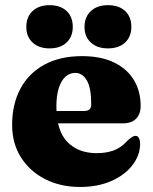

<svg xmlns="http://www.w3.org/2000/svg" viewBox="-20 -711 592 744"><path d="M525 -301Q525 -268.5 507.2 -250.8Q489.5 -233 456 -233H155.5V-281H306.5Q333.5 -281 333.5 -306Q333.5 -370.5 316.5 -399.5Q299.5 -428.5 271.5 -428.5Q250.5 -428.5 234 -414Q217.5 -399.5 208 -370.5Q198.5 -341.5 198.5 -298Q198.5 -205 240.8 -161.2Q283 -117.5 355 -117.5Q391 -117.5 419.8 -127.8Q448.5 -138 472 -164Q485 -176 491.8 -180.2Q498.5 -184.5 505 -184.5Q514.5 -184.5 518.8 -175.2Q523 -166 523 -153Q522.5 -109 493 -70.8Q463.5 -32.5 411.2 -9.5Q359 13.5 290 13.5Q215 13.5 155.5 -16.5Q96 -46.5 61.5 -100.8Q27 -155 27 -227Q27 -307 58.8 -366.8Q90.5 -426.5 151.2 -460Q212 -493.5 297.5 -493.5Q372 -493.5 422.8 -468.5Q473.5 -443.5 499.2 -400.2Q525 -357 525 -301ZM172 -523.5Q131 -523.5 106.5 -546Q82 -568.5 82 -606.5Q82 -646 106.5 -668.5Q131 -691 172 -691Q214 -691 238 -668.5Q262 -646 262 -606.5Q262 -569 238 -546.2Q214 -523.5 172 -523.5ZM398 -523.5Q357 -523.5 332.2 -546Q307.5 -568.5 307.5 -606.5Q307.5 -645.5 332.2 -668.2Q357 -691 398 -691Q440.5 -691 464.8 -668.5Q489 -646 489 -606.5Q489 -569 464.8 -546.2Q440.5 -523.5 398 -523.5Z"/></svg>

Font: Fraunces ExtraBold
Style: Regular
Weight: 800
Version: Version 1.000;[b76b70a41]